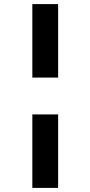

<svg xmlns="http://www.w3.org/2000/svg" viewBox="-20 -780 442 938"><path d="M264 -401V-760H138V-401ZM264 138V-221H138V138Z"/></svg>

Font: LVC Sans
Style: Bold
Weight: 700
Designer: Mike Abbink, Paul van der Laan, Pieter van Rosmalen
Foundry: Bold Monday
Version: Version 3.0